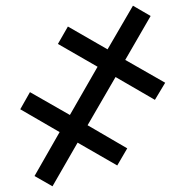

<svg xmlns="http://www.w3.org/2000/svg" viewBox="-20 -650 649 673"><path d="M446 -630 508 -594 419 -440 559 -360 523 -300 385 -380 287 -211 426 -130 391 -70 252 -150 164 3 101 -33 189 -187 51 -267 85 -327 225 -247 322 -416 183 -496 218 -557 357 -477Z"/></svg>

Font: Noto IKEA Simplified Chinese
Style: Bold
Weight: 700
Designer: Monotype Design Team
Foundry: Monotype Imaging Inc.
Version: Version 1.100